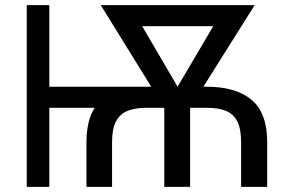

<svg xmlns="http://www.w3.org/2000/svg" viewBox="-20 -727 1175 747"><path d="M84 -707H171.9V-389.6H564.5V-307.6H171.9V0H84ZM550.8 -389.6H783.2Q898.4 -389.6 959 -338.4Q1019.5 -287.1 1019.5 -174.8V0H918V-174.8Q918 -225.6 903.3 -254.4Q888.7 -283.2 859.9 -295.4Q831.1 -307.6 783.2 -307.6H550.8Q504.9 -307.6 475.6 -295.4Q446.3 -283.2 431.2 -254.4Q416 -225.6 416 -174.8V0H316.4V-174.8Q316.4 -288.1 376 -338.9Q435.5 -389.6 550.8 -389.6ZM619.1 -307.6 372.1 -707H970.7L719.7 -307.6V0H619.1ZM670.9 -389.6 809.6 -625H533.2Z"/></svg>

Font: Pretendard JP Variable
Style: Regular
Weight: 400
Designer: Base glyphs from Inter by Rasmus Andersson; Hangul glyphs from Noto Sans CJK(Source Han Sans) by Jang Soo-young and Kang
Foundry: Kil Hyung-jin
Version: Version 1.307;Glyphs 3.2 (3192)